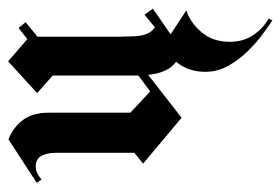

<svg xmlns="http://www.w3.org/2000/svg" viewBox="-129 -336 692 474"><g transform="rotate(-90 217.0 -99.0)"><path d="M403.3 227.5Q392.5 220 371.7 205Q350.8 190 329.2 168.3Q307.5 146.7 292.1 119.6Q276.7 92.5 276.7 61.7Q276.7 25 295.4 -2.1Q314.2 -29.2 338.3 -44.2L428.3 15Q397.5 25 374.2 52.9Q350.8 80.8 350.8 121.7Q350.8 155.8 367.5 180.4Q384.2 205 408.3 218.3ZM163.3 3.3 50 -91.7 76.7 -113.3V-309.2Q76.7 -328.3 69.2 -342.5Q61.7 -356.7 43.3 -356.7Q32.5 -356.7 24.6 -352.1Q16.7 -347.5 10.8 -342.5L2.5 -354.2L110 -424.2Q139.2 -412.5 157.5 -388.8Q175.8 -365 175.8 -324.2V-123.3L228.3 -74.2L267.5 -103.3V-143.3V-315L224.2 -353.3L302.5 -425L357.5 -377.5L385 -399.2L399.2 -381.7L363.3 -352.5V-154.2L364.2 -120Q364.2 -100.8 369.2 -85.8Q374.2 -70.8 386.7 -62.5L417.5 -88.3L432.5 -67.5L332.5 1.7Q310 0.8 291.7 -19.2Q273.3 -39.2 269.2 -79.2Z"/></g></svg>

Font: Manufacturing Consent
Style: Regular
Weight: 400
Version: Version 3.000; ttfautohint (v1.8.4.7-5d5b)